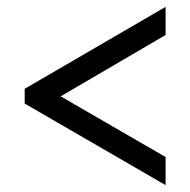

<svg xmlns="http://www.w3.org/2000/svg" viewBox="-20 -638 555 560"><path d="M463 -98V-180L157 -357L463 -536V-618L52 -379V-336Z"/></svg>

Font: Noto Serif Hebrew SemiCondensed ExtraBold
Style: Regular
Weight: 800
Width: 4
Designer: Monotype Design Team
Foundry: Monotype Imaging Inc.
Version: Version 2.004